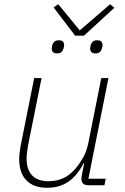

<svg xmlns="http://www.w3.org/2000/svg" viewBox="-20 -878 591 910"><path d="M142 -508H177L113 -189Q110 -173 108 -155.5Q106 -138 106 -128Q106 -74 132.5 -46.5Q159 -19 211 -19Q244 -19 275.5 -31.5Q307 -44 335 -76Q355 -98 373 -129.5Q391 -161 399 -202L460 -508H494L399 -31H481L475 0H399Q383 0 374.5 -7.5Q366 -15 366 -29Q366 -34 366.5 -38.5Q367 -43 368 -48L379 -104H376Q347 -47 305 -17.5Q263 12 203 12Q139 12 105 -23.5Q71 -59 71 -123Q71 -137 73 -154.5Q75 -172 78 -188ZM378 -709H336L234 -843L256 -858L358 -734L502 -858L522 -841ZM250 -625Q236 -625 230.5 -632Q225 -639 225 -647Q225 -650 226 -654Q227 -658 228 -665Q231 -674 237.5 -680.5Q244 -687 259 -687Q273 -687 278.5 -680.5Q284 -674 284 -666Q284 -662 283.5 -658.5Q283 -655 281 -648Q278 -638 271.5 -631.5Q265 -625 250 -625ZM432 -625Q418 -625 412.5 -632Q407 -639 407 -647Q407 -650 408 -654Q409 -658 410 -665Q413 -674 419.5 -680.5Q426 -687 441 -687Q455 -687 460.5 -680.5Q466 -674 466 -666Q466 -662 465.5 -658.5Q465 -655 463 -648Q460 -638 453.5 -631.5Q447 -625 432 -625Z"/></svg>

Font: IBM Plex Sans ExtraLight
Style: Italic
Weight: 250
Italic angle: -11.31°
Designer: Mike Abbink, Paul van der Laan, Pieter van Rosmalen
Foundry: Bold Monday
Version: Version 3.201